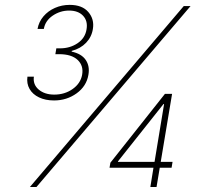

<svg xmlns="http://www.w3.org/2000/svg" viewBox="-20 -752 793 772"><path d="M197.3 -348.1Q162.6 -348.1 137 -360.4Q111.3 -372.6 98.9 -394.3Q86.4 -416 90.3 -443.8H116.2Q111.8 -412.1 135.7 -391.8Q159.7 -371.6 198.2 -371.6Q240.2 -371.6 272 -394Q303.7 -416.5 310.1 -450.7Q316.9 -487.3 292.5 -510.7Q268.1 -534.2 217.3 -534.2H202.6L206.5 -557.6H221.2Q261.7 -557.6 292.2 -578.4Q322.8 -599.1 328.1 -634.8Q333.5 -668 314 -688.7Q294.4 -709.5 257.8 -709.5Q222.2 -709.5 192.1 -689.2Q162.1 -668.9 156.2 -635.7H130.9Q136.2 -664.6 154.8 -686.3Q173.3 -708 200.9 -720.2Q228.5 -732.4 260.3 -732.4Q310.5 -732.4 335.2 -703.6Q359.9 -674.8 353.5 -635.7Q348.6 -603.5 326.2 -580.1Q303.7 -556.6 268.6 -547.4L268.1 -544.4Q307.6 -536.1 324.7 -511Q341.8 -485.8 335.4 -450.7Q327.6 -405.3 288.1 -376.7Q248.5 -348.1 197.3 -348.1ZM100.1 0 718.8 -727.5H746.1L126.5 0ZM420.4 -77.6 423.8 -97.7 643.1 -374.5H657.7L651.4 -333.5H637.2L454.6 -103.5L454.1 -101.1H673.8L669.9 -77.6ZM584.5 0 598.1 -84 600.1 -93.3 646.5 -374.5H671.9L609.4 0Z"/></svg>

Font: Inter Thin
Style: Italic
Weight: 250
Italic angle: -9.3988°
Designer: Rasmus Andersson
Foundry: rsms
Version: Version 4.001;git-66647c0bb